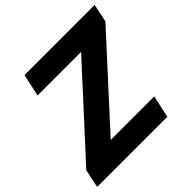

<svg xmlns="http://www.w3.org/2000/svg" viewBox="-189 -914 1089 1089"><g transform="rotate(-45 355.0 -370.0)"><path d="M-5 0 18 -110 472 -606H123L152 -740H715L692 -631L238 -134H587L558 0Z"/></g></svg>

Font: Be Vietnam Pro
Style: Bold Italic
Weight: 700
Italic angle: -12°
Designer: Lam Bao, Tony Le, Vietanh Nguyen
Foundry: Yellow Type Foundry
Version: Version 1.002; ttfautohint (v1.8.3)